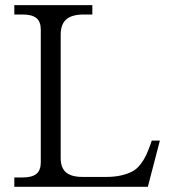

<svg xmlns="http://www.w3.org/2000/svg" viewBox="-20 -720 651 740"><path d="M213.9 -110.8Q213.9 -73.2 234.4 -55.7Q254.9 -38.1 298.8 -38.1H388.2Q422.9 -38.1 449 -44.4Q475.1 -50.8 491.9 -60.3Q508.8 -69.8 522.2 -87.6Q535.6 -105.5 543.2 -121.8Q550.8 -138.2 560.1 -164.1L564.9 -178.2H596.2L549.8 0H35.2V-36.1H67.9Q103.5 -36.1 120.4 -50Q137.2 -64 137.2 -94.2V-606Q137.2 -636.2 120.4 -650.1Q103.5 -664.1 67.9 -664.1H35.2V-700.2H335.9V-664.1H303.2Q256.8 -664.1 235.4 -645.3Q213.9 -626.5 213.9 -585.9Z"/></svg>

Font: LT Superior Serif
Style: Regular
Weight: 400
Designer: Daniel Lyons
Foundry: LyonsType
Version: Version 2.120;FEAKit 1.0